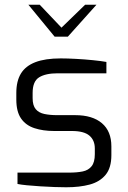

<svg xmlns="http://www.w3.org/2000/svg" viewBox="-20 -786 540 812"><path d="M260 6Q240 6 211 5Q182 4 150.5 2Q119 0 93.5 -2.5Q68 -5 54 -8V-56H273Q306 -56 330 -61Q354 -66 367.5 -83Q381 -100 381 -134V-158Q381 -193 358 -212.5Q335 -232 284 -232H209Q162 -232 125.5 -244Q89 -256 69 -285Q49 -314 49 -365V-393Q49 -443 68.5 -475Q88 -507 129.5 -523Q171 -539 237 -539Q265 -539 301.5 -537Q338 -535 373 -531.5Q408 -528 430 -524V-476H224Q173 -476 145.5 -459Q118 -442 118 -393V-371Q118 -340 131 -324.5Q144 -309 167.5 -304Q191 -299 222 -299H298Q371 -299 411 -265Q451 -231 451 -167V-130Q451 -76 426.5 -46.5Q402 -17 359.5 -5.5Q317 6 260 6ZM211 -631 100 -766H148L240 -669L340 -766H388L267 -631Z"/></svg>

Font: Exo Thin
Style: Regular
Weight: 400
Version: Version 2.000